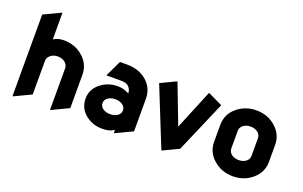

<svg xmlns="http://www.w3.org/2000/svg" viewBox="-88 -1131 2405 1525"><g transform="rotate(20 1114.5 -368.5)"><path d="M83 9.8H78.1V-679.7L219.7 -747.1H224.6V-523.4Q262.2 -546.9 310.1 -546.9Q406.7 -546.9 474.1 -487.3Q542 -427.7 542 -339.8V-57.6L400.4 9.8H395.5V-338.9Q395.5 -370.1 370.8 -389.9Q346.2 -409.7 309.8 -409.7Q273.4 -409.7 249 -389.6Q224.6 -369.6 224.6 -339.4V-57.6Z M917 -138.2Q941.4 -155.3 941.4 -183.6Q941.4 -212.4 916 -229.5Q891.1 -246.6 854.7 -246.6Q818.4 -246.6 793.7 -229.2Q769 -211.9 769 -183.3Q769 -154.8 793.9 -137.7Q818.8 -120.6 855.2 -120.6Q891.6 -120.6 917 -138.2ZM939.5 9.8H934.6V-17.1Q898.4 9.8 835.9 9.8Q754.9 9.8 695.8 -36.6Q629.9 -88.4 629.9 -172.4Q629.9 -256.8 707 -310.5Q763.7 -350.1 835.9 -350.1Q893.1 -350.1 934.6 -324.2Q934.6 -361.3 908.2 -383.8Q889.2 -400.4 849.1 -400.4H724.6V-405.3L787.6 -537.1H849.1Q948.2 -537.1 1014.2 -480.5Q1081.1 -422.9 1081.1 -332.5V-57.6Z M1341.3 9.8H1336.4L1137.2 -485.8L1265.1 -546.9H1270L1397.9 -212.9L1535.6 -546.9H1540.5L1660.6 -489.3L1472.7 -52.7Z M2000.5 -146Q2024.4 -165 2024.4 -194.3V-342.8Q2023.9 -372.6 1999.5 -391.4Q1975.1 -410.2 1938.7 -410.2Q1902.3 -410.2 1877.4 -391.1Q1853.5 -372.1 1853.5 -342.8V-194.3Q1854 -164.6 1878.4 -145.8Q1902.8 -127 1939.2 -127Q1975.6 -127 2000.5 -146ZM1775.4 -49.8Q1707 -109.9 1707 -196.8V-340.3Q1707 -429.2 1775.4 -487.8Q1844.2 -546.9 1939.5 -546.9Q2035.2 -546.9 2102.5 -487.3Q2170.9 -427.2 2170.9 -340.3V-196.8Q2170.9 -108.9 2102.5 -49.3Q2034.2 9.8 1938.7 9.8Q1843.3 9.8 1775.4 -49.8Z"/></g></svg>

Font: Nova Round
Style: Bold
Weight: 700
Designer: Wojciech Kalinowski "wmk69" (wmk69@o2.pl)
Foundry: Wojciech Kalinowski "wmk69" (wmk69@o2.pl)
Version: Version 3.1.0; 2021-05-23